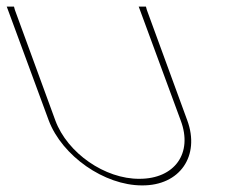

<svg xmlns="http://www.w3.org/2000/svg" viewBox="-154 -572 729 582"><path d="M-130.2 -543 -133.6 -552H-111.6L-108.9 -542L13.7 -207C50.2 -108 164.3 -29 268.9 -30C374.9 -30 431.5 -107 393.7 -207L269.8 -543L266.4 -552H288.4L291.1 -542L413.7 -207C453.1 -100 391.7 -9 276.3 -10C162.3 -10 34.5 -99 -6.3 -207Z"/></svg>

Font: Nordica Plus
Style: NordicaClassicUltraLightOpObl
Weight: 300
Version: Version 1